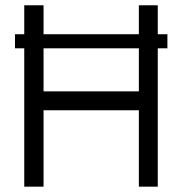

<svg xmlns="http://www.w3.org/2000/svg" viewBox="-20 -699 682 719"><path d="M606.9 -570.8V-518.1H570.8V0H500V-286.1H143.1V0H70.8V-518.1H36.1V-570.8H70.8V-679.2H143.1V-570.8H500V-679.2H570.8V-570.8ZM500 -518.1H143.1V-356.9H500Z"/></svg>

Font: Rawengulk
Style: Bold
Weight: 700
Version: Version 0.92